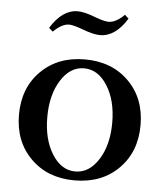

<svg xmlns="http://www.w3.org/2000/svg" viewBox="-49 -680 626 735"><g transform="rotate(5 264.0 -313.0)"><path d="M313 -550.8Q287.6 -550.8 246.6 -566.4Q208 -580.6 192.4 -580.6Q164.6 -580.6 131.8 -548.3L116.7 -561.5Q161.6 -634.3 220.7 -634.3Q245.6 -634.3 286.6 -618.7Q323.2 -604.5 341.3 -604.5Q369.6 -604.5 401.9 -636.7L416.5 -623Q372.1 -550.8 313 -550.8ZM264.2 11.7Q160.6 11.7 95.7 -53Q30.8 -117.7 30.8 -220.7Q30.8 -323.7 95.7 -388.4Q160.6 -453.1 264.2 -453.1Q368.2 -453.1 433.1 -388.4Q498 -323.7 498 -220.7Q498 -117.7 433.1 -53Q368.2 11.7 264.2 11.7ZM175 -78.9Q210.4 -22.5 264.2 -22.5Q317.9 -22.5 353.5 -78.9Q389.2 -135.3 389.2 -220.7Q389.2 -306.2 353.5 -362.5Q317.9 -418.9 264.2 -418.9Q210.4 -418.9 175 -362.5Q139.6 -306.2 139.6 -220.7Q139.6 -135.3 175 -78.9Z"/></g></svg>

Font: Elstob 10pt Medium
Style: Regular
Weight: 500
Designer: Peter S. Baker
Version: Version 1.015